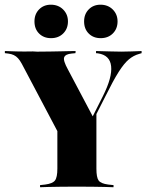

<svg xmlns="http://www.w3.org/2000/svg" viewBox="-26 -785 613 805"><path d="M254 -160.5 65.3 -517.7Q57.3 -532.3 49.6 -540.7Q41.9 -549.2 31.9 -554Q21.8 -558.9 8.1 -560.5L-5.6 -562.1V-571Q12.1 -570.2 43.1 -569.4Q74.2 -568.5 112.1 -569.4L128.2 -568.5H136.3Q162.1 -568.5 184.7 -569Q207.3 -569.4 227 -569.8Q246.8 -570.2 262.9 -570.6Q279 -571 291.1 -571L290.3 -562.1L274.2 -560.5Q248.4 -558.1 243.1 -544.8Q237.9 -531.5 258.9 -493.5L367.7 -287.9L352.4 -276.6L405.6 -382.3Q445.2 -461.3 439.9 -507.7Q434.7 -554 384.7 -561.3L376.6 -562.1V-571Q412.9 -570.2 435.1 -569.4Q457.3 -568.5 482.3 -568.5Q506.5 -568.5 525.4 -569.4Q544.4 -570.2 567.7 -571V-562.1L557.3 -558.9Q533.9 -552.4 514.1 -535.9Q494.4 -519.4 471.8 -483.9Q449.2 -448.4 416.9 -383.1L304 -160.5ZM283.9 -2.4Q253.2 -2.4 226.6 -2Q200 -1.6 178.6 -1.2Q157.3 -0.8 141.9 0V-8.9L163.7 -11.3Q194.4 -15.3 204.4 -28.2Q214.5 -41.1 214.5 -78.2V-250.8L302.4 -200.8L378.2 -316.9V-78.2Q378.2 -41.1 387.5 -28.2Q396.8 -15.3 427.4 -11.3L450 -8.9V0Q434.7 -0.8 413.3 -1.2Q391.9 -1.6 365.3 -2Q338.7 -2.4 308.9 -2.4H296ZM187.9 -625Q157.3 -625 137.9 -644.4Q118.5 -663.7 118.5 -695.2Q118.5 -725.8 137.9 -745.6Q157.3 -765.3 187.1 -765.3Q218.5 -765.3 238.7 -745.2Q258.9 -725 258.9 -695.2Q258.9 -664.5 239.1 -644.8Q219.4 -625 187.9 -625ZM396 -625Q365.3 -625 346 -644.4Q326.6 -663.7 326.6 -695.2Q326.6 -725.8 346 -745.6Q365.3 -765.3 395.2 -765.3Q426.6 -765.3 446.8 -745.2Q466.9 -725 466.9 -695.2Q466.9 -664.5 447.2 -644.8Q427.4 -625 396 -625Z"/></svg>

Font: Playfair 144pt SemiCondensed Black
Style: Regular
Weight: 900
Width: 4
Designer: Claus Eggers Sørensen
Foundry: Claus Eggers Sørensen
Version: Version 2.203